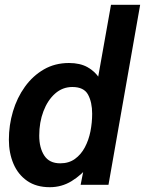

<svg xmlns="http://www.w3.org/2000/svg" viewBox="-20 -770 604 800"><path d="M187.5 10Q131 10 93 -16.5Q55 -43 36 -87.8Q17 -132.5 17 -188Q17 -248.5 34 -305.8Q51 -363 83.8 -408.5Q116.5 -454 162.8 -480.8Q209 -507.5 267.5 -507.5Q313.5 -507.5 344.8 -490Q376 -472.5 394.2 -443.8Q412.5 -415 420.5 -381L379.5 -396L442.5 -750H564L432 0H316L337.5 -109.5L356.5 -85Q319 -40 277.8 -15Q236.5 10 187.5 10ZM231 -89.5Q267 -89.5 292.2 -107.8Q317.5 -126 333.5 -156Q349.5 -186 356.8 -222.5Q364 -259 364 -296Q364 -344 346.8 -375.8Q329.5 -407.5 281.5 -407.5Q240.5 -407.5 209.5 -380Q178.5 -352.5 161 -306.5Q143.5 -260.5 143.5 -205Q143.5 -154 164.5 -121.8Q185.5 -89.5 231 -89.5Z"/></svg>

Font: Cabin
Style: Bold Italic
Weight: 700
Width: 4
Italic angle: -10°
Designer: Pablo Impallari
Foundry: Pablo Impallari. http://www.impallari.com Igino Marini. http://www.ikern.com
Version: Version 3.001